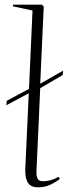

<svg xmlns="http://www.w3.org/2000/svg" viewBox="-20 -787 294 821"><path d="M144 14Q111 14 99 -6Q87 -26 88 -63L103 -388L7 -337L9 -356L104 -407L119 -742L35 -760L36 -767H159L167 -759L152 -429L250 -485L248 -466L152 -410L136 -57Q135 -35 140.5 -23.5Q146 -12 164 -12Q198 -12 230 -31L236 -22Q220 -9 196 2.5Q172 14 144 14Z"/></svg>

Font: Display Extralight
Style: Italic
Weight: 200
Italic angle: -2°
Designer: Latin by Veronika Burian and Jose Scaglione. Greek by Irene Vlachou. Cyrillic by Vera Evstafieva
Foundry: TypeTogether
Version: Version 3.002